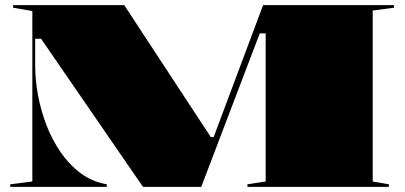

<svg xmlns="http://www.w3.org/2000/svg" viewBox="-20 -728 1576 748"><path d="M20 0V-10L106 -21V-685L31 -698V-708H464L813 -176L792 -194H818L806 -177L1005 -708H1515V-698L1432 -687V-21L1495 -10V0H944V-10L1015 -21V-598H992L764 0H537L140 -577H117V-472Q117 -417 128 -357.5Q139 -298 161 -240.5Q183 -183 216.5 -134.5Q250 -86 294.5 -53Q339 -20 396 -10V0Z"/></svg>

Font: Kalnia Expanded SemiBold
Style: Regular
Weight: 600
Width: 7
Designer: Frida Medrano
Foundry: Frida Medrano
Version: Version 1.105